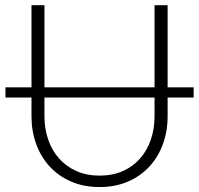

<svg xmlns="http://www.w3.org/2000/svg" viewBox="-20 -728 784 756"><path d="M588.5 -344H155V-270.5Q155 -221 169.8 -178.2Q184.5 -135.5 212.5 -104Q240.5 -72.5 280.8 -54.5Q321 -36.5 372 -36.5Q423 -36.5 463.2 -54.2Q503.5 -72 531.2 -103.5Q559 -135 573.8 -177.8Q588.5 -220.5 588.5 -270ZM742.5 -344H640V-270Q640 -211.5 621.5 -160.8Q603 -110 568.2 -72.2Q533.5 -34.5 483.8 -13Q434 8.5 372 8.5Q310 8.5 260.2 -13Q210.5 -34.5 175.8 -72.2Q141 -110 122.5 -160.8Q104 -211.5 104 -270V-344H1.5V-384H104V-707.5H155V-384H588.5V-707.5H640V-384H742.5Z"/></svg>

Font: Lato 2
Style: Regular
Weight: 300
Designer: Lukasz Dziedzic with Adam Twardoch and Botio Nikoltchev
Foundry: tyPoland Lukasz Dziedzic
Version: Version 2.015; 2015-08-06; http://www.latofonts.com/